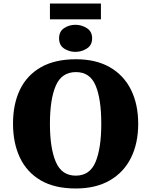

<svg xmlns="http://www.w3.org/2000/svg" viewBox="-20 -1062 860 1092"><path d="M264 -952V-1042H554V-952ZM409 -767Q373 -767 344.5 -786Q316 -805 316 -844Q316 -883 344.5 -902Q373 -921 409 -921Q444 -921 474 -902Q504 -883 504 -844Q504 -805 474 -786Q444 -767 409 -767ZM411 10Q291 10 212 -36Q133 -82 93.5 -165Q54 -248 54 -359Q54 -470 93.5 -552Q133 -634 212.5 -679.5Q292 -725 412 -725Q526 -725 605 -679.5Q684 -634 725 -551.5Q766 -469 766 -358Q766 -247 725 -164.5Q684 -82 604.5 -36Q525 10 411 10ZM411 -63Q491 -63 523.5 -141Q556 -219 556 -358Q556 -498 524 -575Q492 -652 412 -652Q331 -652 297.5 -575Q264 -498 264 -358Q264 -219 297.5 -141Q331 -63 411 -63Z"/></svg>

Font: Noto Serif Black
Style: Regular
Weight: 900
Designer: Monotype Design Team
Foundry: Monotype Imaging Inc.
Version: Version 2.014; ttfautohint (v1.8.4.7-5d5b)